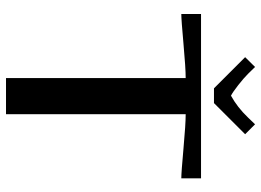

<svg xmlns="http://www.w3.org/2000/svg" viewBox="-132 -716 848 623"><g transform="rotate(90 291.5 -404.0)"><path d="M314 -674.8H266.1L165 -775.9L196.8 -808.1L219.2 -785.2Q233.4 -771 255.9 -753.4Q278.3 -735.8 290 -730Q327.6 -750.5 360.8 -785.2L382.8 -808.1L415 -775.9ZM24.9 -632.8H558.1V-568.8Q539.6 -568.8 460.9 -575.9Q382.3 -583 350.1 -583V0H232.9V-583Q200.7 -583 122.1 -575.9Q43.5 -568.8 24.9 -568.8Z"/></g></svg>

Font: Resagokr
Style: Bold
Weight: 600
Designer: gluk
Foundry: gluk
Version: Version 0.95